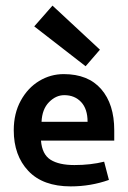

<svg xmlns="http://www.w3.org/2000/svg" viewBox="-20 -654 456 684"><path d="M29 0ZM29 -190Q29 -100 81 -45Q133 10 232 10Q303 10 368 -13L351 -78Q303 -66 245 -66Q190 -66 160 -85Q130 -104 126 -153H387V-190Q387 -283 340.5 -336.5Q294 -390 207 -390Q160 -390 119.5 -365.5Q79 -341 54 -295.5Q29 -250 29 -190ZM292 -220H128Q130 -265 154.5 -290Q179 -315 209 -315Q246 -315 269 -290.5Q292 -266 292 -220ZM285 -418 336 -477 167 -634 102 -560Z"/></svg>

Font: Cambay Devanagari
Style: Regular
Weight: 700
Designer: Pooja Saxena
Foundry: Pooja Saxena
Version: Version 1.095;PS 001.095;hotconv 1.0.70;makeotf.lib2.5.58329